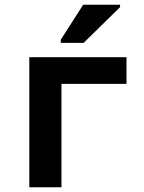

<svg xmlns="http://www.w3.org/2000/svg" viewBox="-20 -786 603 806"><path d="M103 0V-546H511V-434H238V0ZM235 -606V-619L329 -766H484V-756L331 -606Z"/></svg>

Font: Noto Sans Mono SemiCondensed
Style: Bold
Weight: 700
Width: 4
Designer: Monotype Design Team
Foundry: Monotype Imaging Inc.
Version: Version 2.014